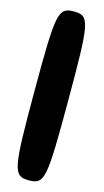

<svg xmlns="http://www.w3.org/2000/svg" viewBox="-128 -924 494 915"><g transform="rotate(15 118.5 -466.5)"><path d="M33 -467C33 -79 39 -50 117 -50C195 -50 200 -79 200 -467C200 -855 195 -883 117 -883C39 -883 33 -855 33 -467Z"/></g></svg>

Font: Hussar Skorodowane
Style: Bold
Weight: 700
Foundry: Cannot Into Space Fonts
Version: Version 0.892